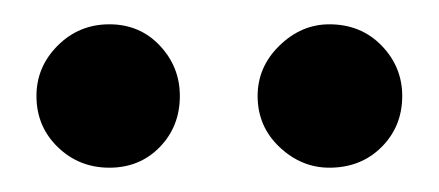

<svg xmlns="http://www.w3.org/2000/svg" viewBox="-20 -745 361 158"><path d="M70 -607Q95 -607 111.5 -624Q128 -641 128 -666Q128 -690 111.5 -707.5Q95 -725 70 -725Q45 -725 27.5 -707.5Q10 -690 10 -666Q10 -641 27.5 -624Q45 -607 70 -607ZM251 -607Q277 -607 294 -624Q311 -641 311 -666Q311 -690 294 -707.5Q277 -725 251 -725Q228 -725 210 -707.5Q192 -690 192 -666Q192 -641 210 -624Q228 -607 251 -607Z"/></svg>

Font: Catamaran Thin SemiBold
Style: Regular
Weight: 600
Version: Version 2.000